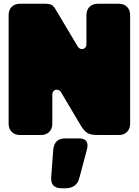

<svg xmlns="http://www.w3.org/2000/svg" viewBox="-20 -720 740 1024"><path d="M501 -700Q474 -700 457.5 -683.5Q441 -667 441 -640V-484Q441 -474 436 -467.5Q431 -461 423.5 -459Q416 -457 408 -460Q400 -463 395 -471L279 -666Q267 -687 255.5 -693.5Q244 -700 220 -700H86Q59 -700 42.5 -683.5Q26 -667 26 -640V-60Q26 -33 42.5 -16.5Q59 0 86 0H199Q226 0 242.5 -16.5Q259 -33 259 -60V-216Q259 -226 264 -232.5Q269 -239 276.5 -241Q284 -243 292 -240Q300 -237 305 -229L410 -52Q429 -20 447 -10Q465 0 501 0H614Q641 0 657.5 -16.5Q674 -33 674 -60V-640Q674 -667 657.5 -683.5Q641 -700 614 -700ZM329 284Q359 284 378 270Q397 256 404 226L444 76Q451 47 440 32.5Q429 18 399 18H329Q299 18 283 33Q267 48 264 78L253 225Q251 255 265 269.5Q279 284 309 284Z"/></svg>

Font: Bolota
Style: Bold
Weight: 240
Designer: Gabriel Pang
Version: Version 1.000